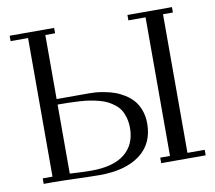

<svg xmlns="http://www.w3.org/2000/svg" viewBox="-78 -793 995 888"><g transform="rotate(-10 419.5 -348.5)"><path d="M22 -676.8V-702.1H231V-676.8H185.1V-376H339.8Q354 -376 370.1 -374.8Q386.2 -373.5 410.4 -368.9Q434.6 -364.3 456.3 -356.7Q478 -349.1 501 -335Q523.9 -320.8 540.5 -302Q557.1 -283.2 567.6 -254.9Q578.1 -226.6 578.1 -191.9Q578.1 -97.7 510 -46.4Q441.9 4.9 319.8 4.9Q288.1 4.9 214.1 2.4Q140.1 0 104 0H58.1V-25.9H104V-676.8ZM185.1 -25.9Q247.1 -22 286.1 -22Q390.6 -22 443.4 -65.2Q496.1 -108.4 496.1 -185.1Q496.1 -210.9 490.2 -232.4Q484.4 -253.9 474.9 -269.8Q465.3 -285.6 449.5 -298.1Q433.6 -310.5 417.7 -318.8Q401.9 -327.1 378.2 -333.3Q354.5 -339.4 334.7 -342.5Q314.9 -345.7 286.4 -347.4Q257.8 -349.1 236.6 -349.6Q215.3 -350.1 185.1 -350.1ZM575.2 -676.8V-702.1H784.2V-676.8H737.8V-25.9H818.8V0H609.9V-25.9H655.8V-676.8Z"/></g></svg>

Font: Dehuti
Style: Book
Weight: 400
Version: Version 1.2